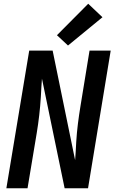

<svg xmlns="http://www.w3.org/2000/svg" viewBox="-20 -1005 616 1025"><path d="M14 0H127L176 -294Q184 -342 189.5 -390.5Q195 -439 198 -487L201 -542Q202 -553 202.5 -563.5Q203 -574 204 -585L325 0H450L571 -735H458L410 -441Q402 -393 396 -345Q390 -297 387 -248L384 -193Q383 -182 382.5 -171.5Q382 -161 381 -150L261 -735H136ZM343 -762 527 -913 451 -985 284 -817Z"/></svg>

Font: Iosevka Sparkle SmBdObl
Style: Regular
Weight: 600
Italic angle: -9°
Designer: Belleve Invis
Foundry: Belleve Invis
Version: Version 4.5.0; ttfautohint (v1.8.3)